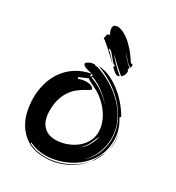

<svg xmlns="http://www.w3.org/2000/svg" viewBox="-211 -996 1063 1160"><g transform="rotate(30 320.5 -416.0)"><path d="M262 -602Q263 -597 273 -597H275Q281 -597 283 -596Q335 -580 386.5 -549.5Q438 -519 479.5 -476.5Q521 -434 546.5 -380Q572 -326 572 -264Q572 -210 551 -160Q530 -110 493 -73Q531 -106 553.5 -155.5Q576 -205 576 -262Q576 -326 549 -381.5Q522 -437 480 -481Q438 -525 386.5 -556.5Q335 -588 286 -605Q324 -605 363.5 -588Q403 -571 439 -543.5Q475 -516 505.5 -480.5Q536 -445 557 -408L550 -398Q570 -368 580.5 -333Q591 -298 591 -261Q591 -190 560.5 -136.5Q530 -83 483.5 -47.5Q437 -12 381.5 6Q326 24 277 24Q249 24 220.5 18Q192 12 163 -2V4Q191 20 220.5 26Q250 32 279 32Q351 32 420.5 0.5Q490 -31 538 -88Q492 -29 423.5 4Q355 37 281 37Q205 37 158 7.5Q111 -22 84.5 -65Q58 -108 49 -156Q40 -204 40 -242Q40 -293 53.5 -342Q67 -391 95 -432Q123 -473 167 -502.5Q211 -532 273 -544L244 -551Q223 -556 214 -563Q205 -570 205 -575Q205 -583 222.5 -592.5Q240 -602 262 -602ZM217 -476Q244 -486 269 -486Q294 -486 307.5 -478.5Q321 -471 321 -463Q321 -458 309.5 -452Q298 -446 280.5 -435.5Q263 -425 242.5 -409Q222 -393 204.5 -368.5Q187 -344 175.5 -309Q164 -274 164 -227Q164 -158 195 -123Q226 -88 281 -88Q316 -88 352.5 -100Q389 -112 418.5 -134Q448 -156 466.5 -188Q485 -220 485 -260Q485 -290 474.5 -320Q464 -350 445.5 -377.5Q427 -405 401.5 -429Q376 -453 346 -470Q317 -486 298.5 -494.5Q280 -503 272 -511Q264 -507 249.5 -501.5Q235 -496 211 -485ZM284 -523Q330 -508 372 -478Q408 -451 438 -419Q409 -453 375 -480Q336 -512 288 -530ZM478 -182Q463 -150 436 -125Q454 -137 466.5 -154Q479 -171 487 -188Q495 -205 499 -219Q502 -232 504 -240Q493 -214 478 -182ZM545 -96Q544 -94 542 -92Q541 -91 540 -91Q539 -91 545 -101.5Q551 -112 559.5 -126.5Q568 -141 576 -157Q583 -169 586 -178Q572 -135 545 -96ZM601 -258Q601 -242 599 -226.5Q597 -211 592 -198Q599 -223 599 -254Q599 -277 595 -299Q592 -318 587 -336Q592 -318 596 -300Q601 -280 601 -258ZM284 -539 275 -543Q274 -541 272 -539Q270 -537 270 -535Q270 -533 272.5 -529.5Q275 -526 277 -524ZM444 -412Q441 -416 438 -419Q441 -415 444 -412ZM586 -178Q587 -180 587 -182Q587 -180 586 -178ZM588 -184Q587 -183 587 -182Q587 -183 588 -184ZM233 -790Q235 -799 241 -799Q242 -799 246 -797L250 -807Q244 -815 241 -825Q238 -835 238 -843Q239 -848 240 -853.5Q241 -859 244 -862Q247 -863 253 -866Q259 -869 264 -869Q292 -869 320 -852Q348 -835 372 -811.5Q396 -788 414.5 -763Q433 -738 442 -723Q445 -717 453 -716Q461 -715 461 -709Q461 -701 457 -693Q435 -704 420.5 -720.5Q406 -737 392 -760Q403 -736 420 -718Q437 -700 454 -689Q452 -685 450.5 -681.5Q449 -678 448 -673Q453 -673 454 -668.5Q455 -664 455 -659Q455 -646 448.5 -635.5Q442 -625 434 -620L430 -623Q400 -648 377 -669.5Q354 -691 329 -716Q346 -693 370.5 -668Q395 -643 427 -616Q419 -611 411 -611Q406 -611 399.5 -615Q393 -619 386.5 -624.5Q380 -630 374 -636L364 -646L371 -654Q357 -661 347 -672Q337 -683 329 -694Q321 -705 312 -714.5Q303 -724 291 -729Q291 -727 287 -725Q307 -710 323 -690Q339 -671 359 -650Q345 -664 326 -682Q305 -702 285 -720Q265 -738 249.5 -751Q234 -764 228 -766Q230 -771 231 -777.5Q232 -784 233 -790ZM363 -647Q361 -648 359 -650Q361 -648 363 -647Z"/></g></svg>

Font: Finger Paint
Style: Regular
Weight: 400
Designer: Ralph du Carrois
Foundry: Ralph du Carrois
Version: Version 1.001